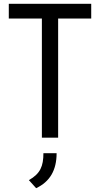

<svg xmlns="http://www.w3.org/2000/svg" viewBox="-20 -720 523 1004"><path d="M199 0H284V-623H457V-700H26V-623H199ZM131 222 169 264C241 230 276 170 276 81H207C207 149 191 188 131 222Z"/></svg>

Font: Finlandica
Style: Regular
Weight: 400
Designer: Niklas Ekholm, Juho Hiilivirta, Jaakko Suomalainen
Foundry: Helsinki Type Studio
Version: Version 2.000;Glyphs 3.2 (3202)